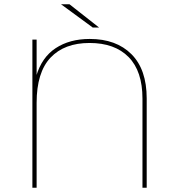

<svg xmlns="http://www.w3.org/2000/svg" viewBox="-20 -887 840 907"><path d="M133 0V-700H153V-524L151 -527Q177 -616 243 -659.5Q309 -703 404 -703Q529 -703 601 -631Q673 -559 673 -422V0H653V-421Q653 -551 587.5 -617.5Q522 -684 403 -684Q284 -684 218.5 -614.5Q153 -545 153 -401V0ZM418 -757 268 -867H308L448 -757Z"/></svg>

Font: Montserrat Alternates Thin
Style: Regular
Weight: 100
Designer: Julieta Ulanovsky
Foundry: Julieta Ulanovsky
Version: Version 9.000